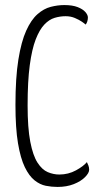

<svg xmlns="http://www.w3.org/2000/svg" viewBox="-20 -729 398 758"><path d="M207 9Q184 9 161 4.5Q138 0 116.5 -17Q95 -34 78 -69Q61 -104 51 -163.5Q41 -223 41 -315Q41 -422 52.5 -493.5Q64 -565 83.5 -608Q103 -651 128 -673Q153 -695 180.5 -702Q208 -709 234 -709Q266 -709 286.5 -701Q307 -693 317 -681.5Q327 -670 327 -660Q327 -652 324.5 -644Q322 -636 318 -632Q314 -636 303 -643.5Q292 -651 275.5 -658Q259 -665 239 -665Q217 -665 195.5 -658.5Q174 -652 155 -632Q136 -612 121 -573.5Q106 -535 97.5 -471.5Q89 -408 89 -313Q89 -224 99.5 -169.5Q110 -115 128 -87Q146 -59 168.5 -49.5Q191 -40 214 -40Q250 -40 280 -56.5Q310 -73 323 -89Q326 -83 329 -75.5Q332 -68 332 -59Q332 -46 315.5 -29.5Q299 -13 271 -2Q243 9 207 9Z"/></svg>

Font: Yanone Kaffeesatz Light
Style: Regular
Weight: 300
Designer: Yanone (Cyrillic: Daniel Pouzeot, Huerta Tipografica, and Cyreal)
Foundry: Yanone
Version: Version 2.003